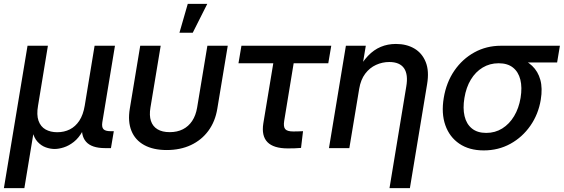

<svg xmlns="http://www.w3.org/2000/svg" viewBox="-36 -756 2878 980"><path d="M-16.1 204.1 104.5 -522.5H208.5L158.2 -216.8Q149.9 -169.9 160.6 -139.6Q171.4 -109.4 196.5 -95.2Q221.7 -81.1 256.3 -81.1Q291.5 -81.1 320.3 -95.5Q349.1 -109.9 368.9 -139.9Q388.7 -169.9 396.5 -216.8L446.8 -522.5H550.8L486.3 -132.3Q482.4 -107.4 491.9 -96.9Q501.5 -86.4 528.3 -86.4H544.9L530.3 0H500.5Q431.6 0 403.1 -32.7Q374.5 -65.4 384.8 -127.4L393.1 -176.8H414.6Q405.8 -122.6 386 -87.2Q366.2 -51.8 341.1 -32Q315.9 -12.2 290 -3.9Q264.2 4.4 242.7 4.4Q220.7 4.4 197.5 -3.9Q174.3 -12.2 155.8 -32.2Q137.2 -52.2 129.4 -87.4Q121.6 -122.6 130.4 -176.8H151.4L88.4 204.1Z M814.9 9.8Q746.1 9.8 700 -15.6Q653.8 -41 634.8 -88.4Q615.7 -135.7 626.5 -201.2L679.7 -522.5H784.2L731.9 -207Q725.1 -166.5 734.4 -138.7Q743.7 -110.8 767.8 -96.2Q792 -81.5 830.1 -81.5Q868.7 -81.5 897.5 -96.2Q926.3 -110.8 944.8 -138.7Q963.4 -166.5 970.2 -207L1022.5 -522.5H1126.5L1073.2 -201.2Q1062.5 -135.7 1027.6 -88.4Q992.7 -41 938.5 -15.6Q884.3 9.8 814.9 9.8ZM879.9 -588.9 922.4 -736.3H1022L947.8 -588.9Z M1433.1 1.5Q1360.4 1.5 1329.1 -30.5Q1297.9 -62.5 1308.1 -126.5L1358.9 -433.1H1181.2L1196.3 -522.5H1654.8L1639.6 -433.1H1462.9L1414.6 -139.2Q1409.7 -109.4 1419.7 -97.2Q1429.7 -85 1460.9 -85Q1473.1 -85 1485.8 -85.4Q1498.5 -85.9 1510.7 -86.4L1500.5 -1Q1484.4 0.5 1467.3 1Q1450.2 1.5 1433.1 1.5Z M1797.4 -302.7 1747.1 0H1643.1L1729.5 -522.5H1831.1L1809.6 -393.1L1788.6 -394Q1813.5 -440.9 1842.8 -471.4Q1872.1 -502 1907.5 -516.8Q1942.9 -531.7 1984.9 -531.7Q2039.1 -531.7 2078.9 -508.3Q2118.7 -484.9 2137 -439.2Q2155.3 -393.6 2144 -326.2L2056.2 204.1H1952.1L2037.6 -314Q2048.3 -375.5 2026.4 -407.5Q2004.4 -439.5 1950.7 -439.5Q1915.5 -439.5 1883.3 -424.8Q1851.1 -410.2 1828.1 -379.9Q1805.2 -349.6 1797.4 -302.7Z M2433.1 11.7Q2358.9 11.7 2308.6 -22.5Q2258.3 -56.6 2237.1 -116.9Q2215.8 -177.2 2229 -256.3Q2242.2 -335.9 2283.2 -395.5Q2324.2 -455.1 2385.5 -488.8Q2446.8 -522.5 2521 -522.5H2821.8L2807.6 -437H2602.5L2508.8 -433.1Q2463.9 -433.1 2427.5 -411.1Q2391.1 -389.2 2367.2 -349.6Q2343.3 -310.1 2334.5 -256.3Q2325.7 -203.6 2335.2 -163.3Q2344.7 -123 2372.6 -100.3Q2400.4 -77.6 2445.8 -77.6Q2491.2 -77.6 2527.6 -100.3Q2564 -123 2588.1 -163.3Q2612.3 -203.6 2621.1 -256.3Q2629.9 -310.1 2619.9 -349.6Q2609.9 -389.2 2582.3 -411.1Q2554.7 -433.1 2509.3 -433.1L2513.7 -475.1Q2565.4 -475.1 2608.2 -461.4Q2650.9 -447.8 2680.4 -419.7Q2710 -391.6 2721.9 -348.6Q2733.9 -305.7 2724.1 -246.6Q2711.9 -172.9 2671.1 -114.3Q2630.4 -55.7 2569.1 -22Q2507.8 11.7 2433.1 11.7Z"/></svg>

Font: Inter 28pt Medium
Style: Italic
Weight: 500
Italic angle: -9.3988°
Designer: Rasmus Andersson
Foundry: rsms
Version: Version 4.001;git-66647c0bb